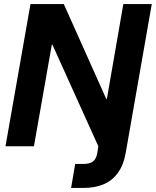

<svg xmlns="http://www.w3.org/2000/svg" viewBox="-20 -720 767 945"><path d="M7 0 130 -700H294L503 -233H506L587 -700H727L599 31Q588 94 559 132.5Q530 171 487.5 188Q445 205 391 205H330L350 87H390Q422 87 438 74.5Q454 62 459 32L464 0L238 -500H235L147 0Z"/></svg>

Font: DM Sans 36pt ExtraBold
Style: Italic
Weight: 800
Italic angle: -10°
Designer: Colophon Foundry, Jonny Pinhorn
Foundry: Colophon Foundry
Version: Version 4.004;gftools[0.9.30]